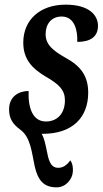

<svg xmlns="http://www.w3.org/2000/svg" viewBox="-20 -565 444 825"><path d="M223 240C264 240 291 204 293 173C294 158 293 139 282 124C265 148 248 156 230 156C195 156 188 119 180 78C175 54 170 29 159 10H164C290 10 359 -59 359 -167C359 -238 327 -281 263 -316C208 -347 176 -373 176 -418C176 -462 201 -494 245 -494C301 -494 314 -433 312 -385C367 -385 401 -406 401 -454C401 -499 364 -545 262 -545C151 -545 80 -479 80 -382C80 -310 118 -271 176 -236C234 -203 259 -178 259 -134C259 -78 227 -43 177 -43C120 -43 100 -103 103 -174C60 -174 19 -150 19 -95C19 -54 36 -31 67 -8C112 25 116 89 129 149C143 212 170 240 223 240Z"/></svg>

Font: Noto Serif Condensed Semi
Style: Italic
Weight: 600
Width: 3
Italic angle: -12°
Designer: Monotype Design Team
Foundry: Monotype Imaging Inc.
Version: Version 1.901